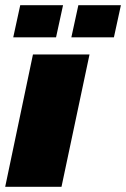

<svg xmlns="http://www.w3.org/2000/svg" viewBox="-25 -720 486 740"><path d="M-5 0 102 -510H320L212 0ZM250 -576 277 -700H441L414 -576ZM26 -576 53 -700H218L191 -576Z"/></svg>

Font: Saira Thin Black
Style: Italic
Weight: 900
Italic angle: -12°
Version: Version 1.101